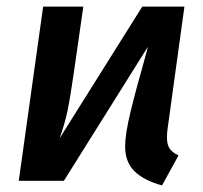

<svg xmlns="http://www.w3.org/2000/svg" viewBox="-20 -549 616 583"><path d="M487 -131Q487 -110 495 -98Q503 -86 522 -77L472 14Q417 -1 388.5 -29Q360 -57 360 -104Q360 -142 376.5 -210Q393 -278 424 -387Q425 -392 429 -407L174 0H37L111 -529H233L204 -327Q193 -251 185 -212.5Q177 -174 161 -129L412 -529H540L489 -159Q487 -148 487 -131Z"/></svg>

Font: FiraGO Medium
Style: Italic
Weight: 500
Italic angle: -8°
Designer: bBox Type GmbH
Foundry: bBox Type GmbH
Version: Version 1.001